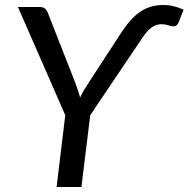

<svg xmlns="http://www.w3.org/2000/svg" viewBox="-20 -745 752 765"><path d="M339.5 -286 304.5 0H205.5L240 -286L51.5 -717H139Q152 -717 159.2 -710.8Q166.5 -704.5 170.5 -694L278.5 -419Q285 -401.5 290.2 -386.2Q295.5 -371 299 -356Q306 -371.5 315 -386.8Q324 -402 335.5 -419L466.5 -620Q485 -647.5 503.5 -667.5Q522 -687.5 542 -700.2Q562 -713 583.5 -719Q605 -725 629 -725Q654 -725 672.5 -720.2Q691 -715.5 711.5 -706.5L692.5 -658Q687 -643.5 678 -641.2Q669 -639 659.5 -641.5Q653 -644 643.5 -646.2Q634 -648.5 623 -648.5Q600.5 -648.5 582.8 -634.8Q565 -621 548 -595.5Z"/></svg>

Font: Lato Medium
Style: Italic
Weight: 500
Italic angle: -7°
Designer: Lukasz Dziedzic
Foundry: tyPoland Lukasz Dziedzic
Version: Version 2.006; 2014-01-15